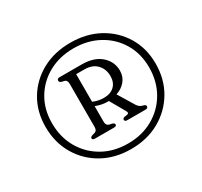

<svg xmlns="http://www.w3.org/2000/svg" viewBox="-131 -927 1017 967"><g transform="rotate(-30 377.0 -444.0)"><path d="M377 -135.5Q283.5 -135.5 211.5 -176Q139.5 -216.5 98.5 -287Q57.5 -357.5 57.5 -447.5Q57.5 -536.5 98.8 -605.5Q140 -674.5 212 -713.8Q284 -753 377 -753Q469.5 -753 541.8 -713.8Q614 -674.5 655.8 -605.5Q697.5 -536.5 697.5 -447.5Q697.5 -357.5 656 -287Q614.5 -216.5 542.2 -176Q470 -135.5 377 -135.5ZM377 -167.5Q459 -167.5 522.8 -203.8Q586.5 -240 623 -303.2Q659.5 -366.5 659.5 -447.5Q659.5 -527 622.8 -588.8Q586 -650.5 522 -685.5Q458 -720.5 377 -720.5Q295.5 -720.5 231.8 -685.5Q168 -650.5 131.5 -589Q95 -527.5 95 -447.5Q95 -366.5 131.2 -303.2Q167.5 -240 231 -203.8Q294.5 -167.5 377 -167.5ZM524 -507Q524 -472 503.2 -447Q482.5 -422 449 -411.5L505.5 -318.5Q516.5 -301 534.5 -296.5Q545 -294 548.5 -291Q552 -288 552 -283.5Q552 -271.5 537 -271.5H430.5Q416.5 -271.5 416.5 -282.5Q416.5 -290 427.5 -293L443.5 -295.5Q458.5 -298 448.5 -315L399 -401.5Q395 -401.5 391.5 -401.5Q374.5 -401.5 357.2 -405.2Q340 -409 324 -415V-324.5Q324 -302.5 340.5 -298L357 -294.5Q369.5 -290.5 369.5 -282.5Q369.5 -272.5 355 -272.5H244Q229 -272.5 229 -282.5Q229 -290 242.5 -294.5L256.5 -298.5Q271.5 -302.5 271.5 -324.5V-574.5Q271.5 -596.5 257.5 -600.5L242.5 -604Q229 -607.5 229 -617.5Q229 -629.5 244 -629.5H372Q444 -629.5 484 -594Q524 -558.5 524 -507ZM324 -601V-440.5Q341 -433 357.2 -430.2Q373.5 -427.5 385 -427.5Q425 -427.5 447 -448.8Q469 -470 469 -507Q469 -547.5 443.5 -574.2Q418 -601 371.5 -601Z"/></g></svg>

Font: Fraunces 9pt S050 Light
Style: Regular
Weight: 300
Version: Version 1.000; ttfautohint (v1.8.3)